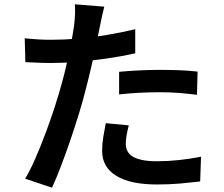

<svg xmlns="http://www.w3.org/2000/svg" viewBox="-20 -826 1040 893"><path d="M465 -795Q460 -776 454 -748.5Q448 -721 445 -705Q438 -670 428 -621.5Q418 -573 405.5 -519Q393 -465 380 -415Q367 -362 348 -300Q329 -238 307.5 -175Q286 -112 264 -54.5Q242 3 222 47L97 5Q120 -33 144 -88Q168 -143 191.5 -205.5Q215 -268 235 -330Q255 -392 269 -444Q279 -480 287.5 -517.5Q296 -555 303.5 -590.5Q311 -626 316.5 -657Q322 -688 325 -710Q328 -736 329 -762.5Q330 -789 328 -806ZM219 -641Q279 -641 344.5 -646.5Q410 -652 477.5 -663.5Q545 -675 609 -690V-578Q547 -564 477.5 -554Q408 -544 341 -538.5Q274 -533 218 -533Q183 -533 154 -534.5Q125 -536 98 -537L95 -648Q133 -644 161.5 -642.5Q190 -641 219 -641ZM534 -492Q576 -496 625.5 -498.5Q675 -501 724 -501Q767 -501 811.5 -499.5Q856 -498 899 -493L896 -385Q858 -390 814.5 -393.5Q771 -397 725 -397Q675 -397 628 -394.5Q581 -392 534 -387ZM579 -243Q573 -221 569 -198Q565 -175 565 -158Q565 -141 571.5 -126Q578 -111 594 -100Q610 -89 638.5 -82.5Q667 -76 711 -76Q761 -76 812 -81.5Q863 -87 915 -97L911 18Q869 23 819 27.5Q769 32 710 32Q586 32 520.5 -8.5Q455 -49 455 -124Q455 -157 460.5 -190Q466 -223 472 -253Z"/></svg>

Font: Noto Sans JP SemiBold
Style: Regular
Weight: 600
Designer: Ryoko NISHIZUKA  (kana, bopomofo & ideographs); Paul D. Hunt (Latin, Greek & Cyrillic); Sandoll Communications , Soo-you
Foundry: Adobe
Version: Version 2.004-H2;hotconv 1.0.118;makeotfexe 2.5.65603